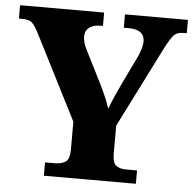

<svg xmlns="http://www.w3.org/2000/svg" viewBox="-51 -766 823 817"><g transform="rotate(5 360.0 -357.0)"><path d="M166 0V-57H207Q235 -57 253 -68Q271 -79 271 -122V-240L86 -604Q71 -633 58.5 -645Q46 -657 15 -657H2V-714H361V-657H351Q320 -657 302.5 -643.5Q285 -630 285 -606Q285 -580 300 -551L374 -404Q388 -375 397 -353.5Q406 -332 414 -308Q424 -335 437.5 -365.5Q451 -396 467 -429L523 -545Q533 -569 536 -584Q539 -599 539 -605Q539 -657 471 -657H450V-714H719V-657H704Q677 -657 663 -641.5Q649 -626 625 -579L454 -239V-121Q454 -79 470.5 -68Q487 -57 510 -57H559V0Z"/></g></svg>

Font: Noto Serif Tamil ExtraBold
Style: Italic
Weight: 800
Italic angle: -12°
Designer: Indian Type Foundry, Tom Grace, and the Monotype Design Team
Foundry: Monotype Imaging Inc.
Version: Version 2.003; ttfautohint (v1.8.4.7-5d5b)